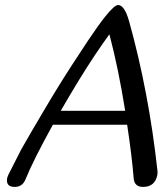

<svg xmlns="http://www.w3.org/2000/svg" viewBox="-20 -735 646 755"><path d="M472.2 -299.3Q446.3 -462.9 410.2 -600.1Q356 -526.4 291 -420.9Q253.9 -359.9 218.8 -299.3ZM599.1 -64Q599.6 -60.1 599.6 -56.6Q599.6 -51.3 598.6 -46.4Q588.9 0 542.5 0Q509.8 0 505.9 -31.2Q499 -118.7 480 -244.6H188Q111.3 -106 80.1 -29.3Q67.9 0 38.1 0Q7.3 0 7.3 -25.4Q7.3 -30.8 8.8 -37.1L12.7 -47.4Q58.6 -137.2 62.5 -145.5Q99.1 -210.4 149.4 -294.9Q212.4 -401.9 268.6 -487.8Q295.4 -529.3 326.7 -576.2Q368.2 -638.2 394.5 -670.9Q430.2 -715.3 444.3 -715.3Q469.7 -715.3 487.8 -650.9Q565.4 -372.1 599.1 -64Z"/></svg>

Font: inglobal
Style: Italic
Weight: 400
Italic angle: -12°
Designer: Andrey Kochetov, Denis Davydov, Evgeny Yurtaev
Foundry: inglobal
Version: Version 1.00 September 25, 2014, initial release